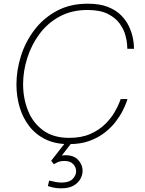

<svg xmlns="http://www.w3.org/2000/svg" viewBox="-20 -770 786 1039"><path d="M352 10Q280 10 226.5 -16Q173 -42 138 -87.5Q103 -133 86 -191Q69 -249 69 -313Q69 -390 93.5 -467.5Q118 -545 167 -609Q216 -673 288 -711.5Q360 -750 455 -750Q520 -750 564 -732.5Q608 -715 635.5 -687Q663 -659 677.5 -628Q692 -597 698 -569Q704 -541 704.5 -523.5Q705 -506 705 -506H669Q669 -506 668 -527Q667 -548 658.5 -579.5Q650 -611 627.5 -642.5Q605 -674 563 -695Q521 -716 453 -716Q368 -716 302.5 -680.5Q237 -645 193.5 -586Q150 -527 127.5 -456Q105 -385 105 -314Q105 -238 131.5 -171.5Q158 -105 213.5 -64.5Q269 -24 354 -24Q421 -24 468.5 -45Q516 -66 548 -97.5Q580 -129 598.5 -160.5Q617 -192 625 -213Q633 -234 633 -234H670Q670 -234 664 -216.5Q658 -199 644 -171Q630 -143 606.5 -112Q583 -81 547.5 -53Q512 -25 464 -7.5Q416 10 352 10ZM313 249Q282 249 260.5 243Q239 237 239 237L246 207Q246 207 256.5 209.5Q267 212 282.5 215Q298 218 313 218Q354 218 373 198.5Q392 179 392 157Q392 135 376 118Q360 101 329 101Q304 101 287.5 110Q271 119 272 119L257 100L335 0H370L287 107H267Q267 107 272 97.5Q277 88 292 79Q307 70 335 70Q380 70 403.5 96Q427 122 427 154Q427 177 414.5 199Q402 221 377 235Q352 249 313 249Z"/></svg>

Font: Be Vietnam Pro Variable Thin
Style: Italic
Weight: 100
Italic angle: -12°
Designer: Lam Bao, Tony Le, Vietanh Nguyen
Foundry: Yellow Type Foundry
Version: Version 1.002